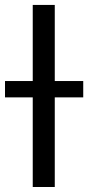

<svg xmlns="http://www.w3.org/2000/svg" viewBox="-37 -747 352 767"><path d="M181.8 -727.3V0H93.8V-727.3ZM295.5 -423.3V-358H-17V-423.3Z"/></svg>

Font: Inter UI
Style: Regular
Weight: 400
Designer: Rasmus Andersson
Foundry: rsms
Version: Version 2.2